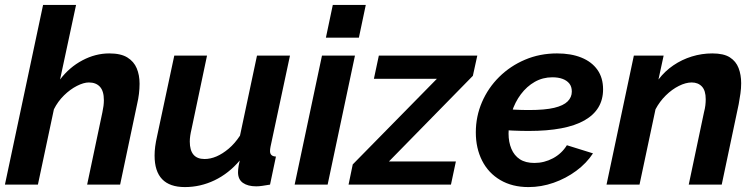

<svg xmlns="http://www.w3.org/2000/svg" viewBox="-24 -750 3070 780"><path d="M151 -730H285L220 -427Q258 -477 311 -505Q364 -533 420 -533Q467 -533 493.5 -516.5Q520 -500 531.5 -472.5Q543 -445 543 -410Q543 -390 540.5 -369Q538 -348 533 -327L464 0H330L392 -294Q395 -308 396.5 -320Q398 -332 398 -343Q398 -380 382 -397.5Q366 -415 337 -415Q316 -415 288.5 -401Q261 -387 236 -362.5Q211 -338 195 -306L130 0H-4Z M727 10Q604 10 604 -118Q604 -136 606.5 -155Q609 -174 614 -196L684 -524H817L754 -225Q747 -196 747 -175Q747 -104 807 -104Q831 -104 855.5 -114.5Q880 -125 905 -146Q930 -167 951 -199L1020 -524H1154L1075 -154Q1074 -149 1073.5 -144.5Q1073 -140 1073 -136Q1073 -115 1097 -114L1073 0Q1055 3 1041.5 5Q1028 7 1017 7Q983 7 963 -7Q943 -21 943 -50Q943 -55 943.5 -61Q944 -67 945.5 -76.5Q947 -86 950 -98Q905 -45 847.5 -17.5Q790 10 727 10Z M1284 -524H1418L1307 0H1173ZM1328 -730H1462L1434 -597H1300Z M1409 -82 1751 -430H1495L1515 -524H1915L1897 -442L1556 -94H1828L1808 0H1392Z M2123 10Q2057 10 2008.5 -18.5Q1960 -47 1934.5 -97.5Q1909 -148 1909 -212Q1909 -277 1934 -335Q1959 -393 2004 -437.5Q2049 -482 2109 -507.5Q2169 -533 2239 -533Q2296 -533 2338 -516Q2380 -499 2403 -466.5Q2426 -434 2426 -387Q2426 -304 2350.5 -261Q2275 -218 2124 -218Q2094 -218 2059 -219.5Q2024 -221 1983 -225L2000 -309Q2036 -306 2066 -304.5Q2096 -303 2125 -303Q2190 -303 2227.5 -312Q2265 -321 2282 -338Q2299 -355 2299 -378Q2299 -398 2289 -410.5Q2279 -423 2261.5 -429.5Q2244 -436 2220 -436Q2181 -436 2148.5 -417.5Q2116 -399 2092 -367Q2068 -335 2055 -294Q2042 -253 2042 -207Q2042 -173 2053.5 -145.5Q2065 -118 2088 -103Q2111 -88 2147 -88Q2187 -88 2222.5 -107Q2258 -126 2279 -160L2385 -127Q2359 -87 2317 -56Q2275 -25 2225 -7.5Q2175 10 2123 10Z M2551 -524H2672L2651 -427Q2677 -461 2711.5 -484.5Q2746 -508 2786.5 -520.5Q2827 -533 2870 -533Q2916 -533 2941 -517Q2966 -501 2976.5 -473.5Q2987 -446 2987 -412Q2987 -391 2984 -370Q2981 -349 2977 -327L2908 0H2774L2836 -294Q2840 -309 2841.5 -322Q2843 -335 2843 -347Q2843 -382 2827.5 -398.5Q2812 -415 2786 -415Q2762 -415 2734 -401Q2706 -387 2681 -362.5Q2656 -338 2639 -306L2574 0H2440Z"/></svg>

Font: Raleway Thin
Style: Bold Italic
Weight: 700
Italic angle: -12°
Version: Version 4.026